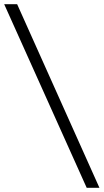

<svg xmlns="http://www.w3.org/2000/svg" viewBox="-40 -770 496 919"><path d="M-20 -750 375 129H436L42 -750Z"/></svg>

Font: Roboto Serif 36pt Light
Style: Regular
Weight: 300
Designer: Greg Gazdowicz
Foundry: Commercial Type
Version: Version 1.008